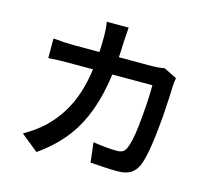

<svg xmlns="http://www.w3.org/2000/svg" viewBox="-116 -938 1232 1117"><g transform="rotate(15 500.0 -379.0)"><path d="M522 -755 519 -711Q512 -419 433 -242Q395 -156 336 -87Q277 -18 194 40L90 -44Q170 -91 214 -135Q312 -231 355 -364Q400 -502 400 -708Q400 -760 393 -798H525ZM861 -534Q860 -480 851 -346Q832 -120 801 -46Q785 -9 755.5 8.5Q726 26 679 26Q612 26 514 18L500 -101Q583 -88 643 -88Q667 -88 679.5 -96Q692 -104 700 -123Q718 -163 729 -257Q745 -400 745 -510H246Q172 -510 119 -506V-624Q189 -617 245 -617H717Q752 -617 789 -624L867 -585Q861 -553 861 -534Z"/></g></svg>

Font: Merged Yaku Han JP SemiBold
Style: Regular
Weight: 600
Designer: Ryoko NISHIZUKA 西塚涼子 (kana, bopomofo & ideographs); Paul D. Hunt (Latin, Greek & Cyrillic); Sandoll Communications 산돌커뮤니
Foundry: Adobe
Version: Version 2.004